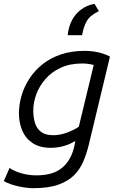

<svg xmlns="http://www.w3.org/2000/svg" viewBox="-60 -796 622 1004"><path d="M114 188Q78 188 34 178Q-10 168 -40 151L-10 82Q13 99 51.5 110Q90 121 130 121Q219 121 266.5 80Q314 39 329 -34L334 -59Q305 -41 272 -32Q239 -23 206 -23Q148 -23 111 -47.5Q74 -72 56.5 -113Q39 -154 39 -203Q39 -250 53 -297Q67 -344 94.5 -386Q122 -428 163 -460.5Q204 -493 259 -511.5Q314 -530 383 -530Q408 -530 431.5 -526.5Q455 -523 476 -516.5Q497 -510 515 -500L404 -38Q393 7 376 47.5Q359 88 328 119.5Q297 151 245.5 169.5Q194 188 114 188ZM219 -89Q251 -89 286 -101Q321 -113 352 -133L430 -456Q416 -460 401 -462Q386 -464 370 -464Q305 -464 257 -441.5Q209 -419 177 -382Q145 -345 129.5 -302Q114 -259 114 -217Q114 -182 123 -153Q132 -124 154.5 -106.5Q177 -89 219 -89ZM294 -612Q298 -655 316 -689.5Q334 -724 364.5 -746.5Q395 -769 434 -776L457 -738Q433 -726 416 -712Q399 -698 388 -675Q377 -652 369 -612Z"/></svg>

Font: Ubuntu Sans
Style: Italic
Weight: 400
Italic angle: -13.5°
Designer: Dalton Maag Ltd
Foundry: Dalton Maag Ltd
Version: Version 1.006